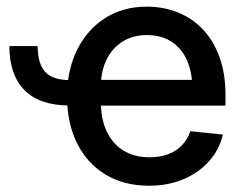

<svg xmlns="http://www.w3.org/2000/svg" viewBox="-20 -559 750 590"><path d="M193.8 -234.9Q101.6 -234.9 55.2 -282Q8.8 -329.1 8.8 -417.5H95.7Q95.7 -364.7 118.2 -338.9Q140.6 -313 193.8 -313ZM438 11.7Q359.9 11.7 303.2 -23.2Q246.6 -58.1 216.3 -119.9Q186 -181.6 186 -262.2Q186 -343.3 216.8 -405.5Q247.6 -467.8 302.7 -503.2Q357.9 -538.6 431.2 -538.6Q481.9 -538.6 526.1 -521Q570.3 -503.4 603.3 -468.8Q636.2 -434.1 654.5 -383.5Q672.9 -333 672.9 -267.1V-234.4H238.3V-313.5H618.7L570.8 -288.6Q570.8 -337.4 554.4 -374Q538.1 -410.6 506.8 -430.9Q475.6 -451.2 431.6 -451.2Q387.7 -451.2 356 -430.9Q324.2 -410.6 307.1 -375Q290 -339.4 290 -293.5V-244.6Q290 -192.9 308.1 -154.8Q326.2 -116.7 359.6 -96.2Q393.1 -75.7 439.5 -75.7Q471.7 -75.7 496.8 -85.2Q522 -94.7 539.3 -112.8Q556.6 -130.9 564.9 -155.8L665 -145.5Q653.8 -98.6 622.3 -63.5Q590.8 -28.3 543.7 -8.3Q496.6 11.7 438 11.7Z"/></svg>

Font: Inter 24pt Medium
Style: Regular
Weight: 500
Designer: Rasmus Andersson
Foundry: rsms
Version: Version 4.001;git-66647c0bb